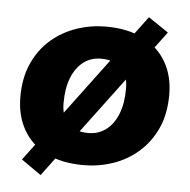

<svg xmlns="http://www.w3.org/2000/svg" viewBox="-47 -598 696 705"><g transform="rotate(5 301.0 -245.0)"><path d="M282 11Q201 11 144.5 -17.5Q88 -46 58.5 -98Q29 -150 29 -219Q29 -290 53.5 -343.5Q78 -397 119.5 -432.5Q161 -468 213 -485.5Q265 -503 320 -503Q400 -503 456.5 -474.5Q513 -446 543 -394.5Q573 -343 573 -274Q573 -202 548.5 -149Q524 -96 482.5 -60Q441 -24 389 -6.5Q337 11 282 11ZM289 -108Q326 -108 354 -129Q382 -150 397.5 -189Q413 -228 413 -282Q413 -332 387.5 -358Q362 -384 312 -384Q275 -384 247.5 -363Q220 -342 204.5 -303.5Q189 -265 189 -210Q189 -160 214.5 -134Q240 -108 289 -108ZM128 61 55 10 474 -551 548 -501Z"/></g></svg>

Font: Nunito Sans 12pt ExtraLight 12pt Black
Style: Italic
Weight: 900
Italic angle: -9°
Version: Version 3.101;gftools[0.9.27]